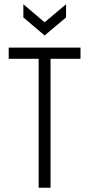

<svg xmlns="http://www.w3.org/2000/svg" viewBox="-20 -884 420 904"><path d="M162 0V-660H218V0ZM21 -607V-660H359V-607ZM90 -864 190 -779 291 -864V-802L190 -717L90 -802Z"/></svg>

Font: Bricolage Grotesque Condensed ExtraLight
Style: Regular
Weight: 250
Width: 3
Designer: Mathieu Triay
Foundry: Atelier Triay
Version: Version 1.000;gftools[0.9.30]